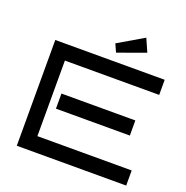

<svg xmlns="http://www.w3.org/2000/svg" viewBox="-155 -1050 1158 1194"><g transform="rotate(20 424.0 -453.5)"><path d="M808 -100H184V-600H808V-700H84V0H808ZM723 -400H234V-300H723ZM611 -907 442 -808 466 -755 649 -821Z"/></g></svg>

Font: Bruno Ace
Style: Regular
Weight: 400
Designer: Astigmatic (AOETI)
Foundry: Astigmatic (AOETI)
Version: Version 1.000